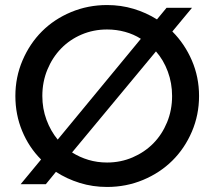

<svg xmlns="http://www.w3.org/2000/svg" viewBox="-20 -731 851 762"><path d="M162 0H62L143 -98Q95 -146 68 -211Q41 -276 41 -350Q41 -425 69.5 -491.5Q98 -558 146.5 -606.5Q195 -655 262 -683Q329 -711 405 -711Q460 -711 510 -696Q560 -681 603 -654L641 -700H742L664 -606Q713 -557 741.5 -491Q770 -425 770 -350Q770 -275 741.5 -208.5Q713 -142 664 -93.5Q615 -45 548 -17Q481 11 405 11Q348 11 296.5 -5Q245 -21 202 -49ZM148 -350Q148 -300 164.5 -255.5Q181 -211 209 -177L539 -577Q511 -595 476.5 -604.5Q442 -614 405 -614Q351 -614 304 -594Q257 -574 222.5 -538.5Q188 -503 168 -454.5Q148 -406 148 -350ZM663 -350Q663 -401 646 -447Q629 -493 599 -527L266 -126Q296 -107 331 -96.5Q366 -86 405 -86Q459 -86 506.5 -106.5Q554 -127 588.5 -162Q623 -197 643 -245.5Q663 -294 663 -350Z"/></svg>

Font: Red Hat Display Medium
Style: Regular
Weight: 500
Designer: Pentagram / MCKL
Foundry: Pentagram / MCKL
Version: Version 1.005; Red Hat Display Medium